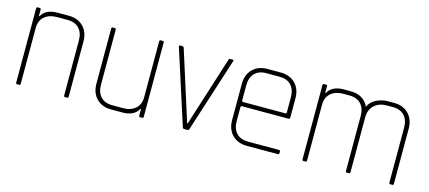

<svg xmlns="http://www.w3.org/2000/svg" viewBox="-45 -870 2750 1230"><g transform="rotate(15 1330.0 -255.0)"><path d="M102 0H88Q80 0 80 -9V-501Q80 -510 88 -510H102Q110 -510 110 -501V-458H114Q142 -510 220 -510H294Q355 -510 391.5 -473Q428 -436 428 -374V-9Q428 0 420 0H406Q398 0 398 -9V-373Q398 -424 371 -453Q344 -482 294 -482H222Q172 -482 141 -455Q110 -428 110 -378V-9Q110 0 102 0Z M786 0H712Q651 0 614.5 -37Q578 -74 578 -136V-501Q578 -510 586 -510H600Q608 -510 608 -501V-137Q608 -86 635 -57Q662 -28 712 -28H784Q834 -28 865 -55Q896 -82 896 -132V-501Q896 -510 904 -510H918Q926 -510 926 -501V-9Q926 0 918 0H904Q896 0 896 -9V-52H892Q864 0 786 0Z M1033 -510H1049Q1056 -510 1059 -501L1205 -41H1209L1355 -501Q1358 -510 1365 -510H1381Q1390 -510 1387 -501L1229 -9Q1226 0 1218 0H1196Q1188 0 1185 -9L1027 -501Q1024 -510 1033 -510Z M1817 0H1612Q1551 0 1514.5 -37Q1478 -74 1478 -136V-374Q1478 -436 1514.5 -473Q1551 -510 1612 -510H1700Q1761 -510 1797.5 -473Q1834 -436 1834 -374V-247Q1834 -237 1825 -237H1517Q1508 -237 1508 -229V-137Q1508 -86 1535 -57Q1562 -28 1612 -28H1817Q1826 -28 1826 -20V-8Q1826 0 1817 0ZM1517 -265H1795Q1804 -265 1804 -273V-373Q1804 -424 1777 -453Q1750 -482 1700 -482H1612Q1562 -482 1535 -453Q1508 -424 1508 -373V-273Q1508 -265 1517 -265Z M2001 0H1987Q1979 0 1979 -9V-501Q1979 -510 1987 -510H2001Q2009 -510 2009 -501V-458H2013Q2041 -510 2119 -510H2163Q2251 -510 2284 -439Q2298 -474 2335.5 -492Q2373 -510 2411 -510H2451Q2512 -510 2548.5 -473Q2585 -436 2585 -374V-9Q2585 0 2577 0H2563Q2555 0 2555 -9V-373Q2555 -424 2528 -453Q2501 -482 2451 -482H2411Q2360 -482 2328.5 -452.5Q2297 -423 2297 -373V-9Q2297 0 2289 0H2275Q2267 0 2267 -9V-373Q2267 -424 2240 -453Q2213 -482 2163 -482H2121Q2071 -482 2040 -455Q2009 -428 2009 -378V-9Q2009 0 2001 0Z"/></g></svg>

Font: Rajdhani Light
Style: Regular
Weight: 300
Designer: Satya Rajpurohit, Jyotish Sonowal
Foundry: Indian Type Foundry
Version: Version 1.201;PS 1.0;hotconv 1.0.78;makeotf.lib2.5.61930; tt